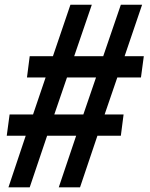

<svg xmlns="http://www.w3.org/2000/svg" viewBox="-20 -800 640 820"><path d="M372.1 -779.8 296.9 -560.1H420.9L496.1 -779.8H586.9L512.2 -560.1H594.2L582 -469.2H481L426.8 -311H507.8L496.1 -220.2H396L321.8 0H231L305.2 -220.2H181.2L106.9 0H16.1L89.8 -220.2H8.8L21 -311H121.1L174.8 -469.2H95.2L106.9 -560.1H206.1L280.8 -779.8ZM266.1 -469.2 211.9 -311H335.9L390.1 -469.2Z"/></svg>

Font: Cooper Hewitt
Style: Medium Italic
Weight: 708
Designer: Village Type and Design LLC
Foundry: Cooper Hewitt Smithsonian Design Museum
Version: 1.000